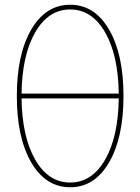

<svg xmlns="http://www.w3.org/2000/svg" viewBox="-20 -770 592 810"><path d="M112 -645.5Q173 -750 276 -750Q379 -750 440 -645.5Q501 -541 501 -365Q501 -189 440 -84.5Q379 20 276 20Q173 20 112 -84.5Q51 -189 51 -365Q51 -541 112 -645.5ZM71 -355Q73 -193 128.5 -96.5Q184 0 276 0Q368 0 423.5 -96.5Q479 -193 481 -355ZM71 -375H481Q479 -537 423.5 -633.5Q368 -730 276 -730Q184 -730 128.5 -633.5Q73 -537 71 -375Z"/></svg>

Font: M PLUS 1p Thin
Style: Regular
Weight: 250
Version: Version 1.062